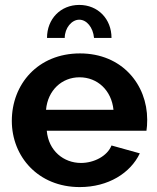

<svg xmlns="http://www.w3.org/2000/svg" viewBox="-20 -750 639 780"><path d="M243 -596C243 -636 271 -670 302 -670C332 -670 358 -639 362 -596H433C433 -673 378 -730 302 -730C226 -730 171 -673 171 -596ZM304 10C420 10 510 -47 548 -127L433 -159C416 -116 362 -88 309 -88C239 -88 177 -137 170 -219H575C577 -230 578 -247 578 -264C578 -406 476 -533 305 -533C134 -533 28 -408 28 -259C28 -114 135 10 304 10ZM167 -304C174 -383 231 -436 303 -436C376 -436 433 -383 441 -304Z"/></svg>

Font: FIGSv2-sans-serif
Style: Bold
Weight: 700
Designer: Matt McInerney, Pablo Impallari, Rodrigo Fuenzalida,Mirko Velimirovic
Foundry: Matt McInerney, Pablo Impallari, Rodrigo Fuenzalida
Version: Version 4.021;hotconv 1.0.109;makeotfexe 2.5.65596